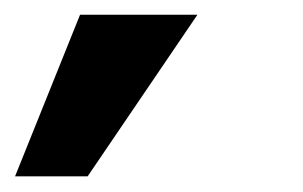

<svg xmlns="http://www.w3.org/2000/svg" viewBox="-77 -98 403 255"><path d="M-57 136.2H39.4L185.2 -78.4H29.3Z"/></svg>

Font: Anybody Thin
Style: Italic
Weight: 100
Italic angle: -10°
Designer: Tyler Finck
Foundry: Etcetera Type Company
Version: Version 1.114;gftools[0.9.25]